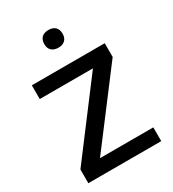

<svg xmlns="http://www.w3.org/2000/svg" viewBox="-213 -1022 1027 1138"><g transform="rotate(-30 300.0 -452.5)"><path d="M550 -670H51V-576H415L51 -94V0H550V-94H185L550 -576ZM237 -843C237 -807 259 -784 300 -784C340 -784 362 -807 362 -843V-845C362 -882 340 -905 300 -905C259 -905 237 -882 237 -845Z"/></g></svg>

Font: LT Wave Mono Medium
Style: Regular
Weight: 500
Designer: Daniel Lyons
Version: Version 2.5 (Glyphs App)